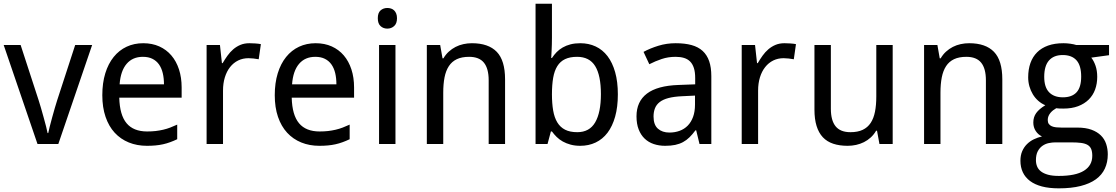

<svg xmlns="http://www.w3.org/2000/svg" viewBox="-20 -780 6047 1040"><path d="M183.1 0 0 -536.1H91.8L189 -237.8Q194.3 -221.7 201.7 -196.3Q209 -170.9 216.3 -144.5Q223.6 -118.2 229.7 -94.7Q235.8 -71.3 237.8 -59.1H241.2Q243.7 -71.3 249.5 -94.7Q255.4 -118.2 262.7 -144.5Q270 -170.9 277.3 -196.3Q284.7 -221.7 290 -237.8L387.2 -536.1H479L295.9 0Z M775.9 9.8Q722.2 9.8 677.7 -8.3Q633.3 -26.4 601.3 -61Q569.3 -95.7 551.8 -147Q534.2 -198.2 534.2 -264.2Q534.2 -330.6 550.3 -382.8Q566.4 -435.1 595.7 -471.4Q625 -507.8 665.8 -526.9Q706.5 -545.9 755.9 -545.9Q804.2 -545.9 842.8 -528.6Q881.3 -511.2 908.2 -479.7Q935.1 -448.2 949.5 -404.1Q963.9 -359.9 963.9 -306.2V-251H626Q628.4 -156.7 665.8 -112.3Q703.1 -67.9 776.9 -67.9Q801.8 -67.9 823 -70.3Q844.2 -72.8 864 -77.4Q883.8 -82 902.3 -89.1Q920.9 -96.2 939.9 -105V-25.9Q920.4 -16.6 901.6 -9.8Q882.8 -2.9 863 1.5Q843.3 5.9 822 7.8Q800.8 9.8 775.9 9.8ZM753.9 -472.2Q698.2 -472.2 665.8 -434.1Q633.3 -396 627.9 -323.2H868.2Q868.2 -356.4 861.6 -384Q855 -411.6 841.1 -431.2Q827.1 -450.7 805.7 -461.4Q784.2 -472.2 753.9 -472.2Z M1331.1 -545.9Q1345.2 -545.9 1362.8 -544.7Q1380.4 -543.5 1393.1 -541L1381.3 -459Q1367.7 -461.4 1353.3 -463.1Q1338.9 -464.8 1326.2 -464.8Q1295.4 -464.8 1270 -452.4Q1244.6 -439.9 1226.3 -416.7Q1208 -393.6 1198 -361.1Q1188 -328.6 1188 -289.1V0H1099.1V-536.1H1171.4L1182.1 -438H1186Q1198.2 -459 1212.2 -478.5Q1226.1 -498 1243.4 -512.9Q1260.7 -527.8 1282.2 -536.9Q1303.7 -545.9 1331.1 -545.9Z M1710 9.8Q1656.2 9.8 1611.8 -8.3Q1567.4 -26.4 1535.4 -61Q1503.4 -95.7 1485.8 -147Q1468.3 -198.2 1468.3 -264.2Q1468.3 -330.6 1484.4 -382.8Q1500.5 -435.1 1529.8 -471.4Q1559.1 -507.8 1599.9 -526.9Q1640.6 -545.9 1689.9 -545.9Q1738.3 -545.9 1776.9 -528.6Q1815.4 -511.2 1842.3 -479.7Q1869.1 -448.2 1883.5 -404.1Q1897.9 -359.9 1897.9 -306.2V-251H1560.1Q1562.5 -156.7 1599.9 -112.3Q1637.2 -67.9 1710.9 -67.9Q1735.8 -67.9 1757.1 -70.3Q1778.3 -72.8 1798.1 -77.4Q1817.9 -82 1836.4 -89.1Q1855 -96.2 1874 -105V-25.9Q1854.5 -16.6 1835.7 -9.8Q1816.9 -2.9 1797.1 1.5Q1777.3 5.9 1756.1 7.8Q1734.9 9.8 1710 9.8ZM1688 -472.2Q1632.3 -472.2 1599.9 -434.1Q1567.4 -396 1562 -323.2H1802.2Q1802.2 -356.4 1795.7 -384Q1789.1 -411.6 1775.1 -431.2Q1761.2 -450.7 1739.7 -461.4Q1718.3 -472.2 1688 -472.2Z M2122.1 0H2033.2V-536.1H2122.1ZM2026.4 -681.2Q2026.4 -710.4 2041.3 -723.6Q2056.2 -736.8 2078.1 -736.8Q2088.9 -736.8 2098.4 -733.6Q2107.9 -730.5 2115 -723.6Q2122.1 -716.8 2126.2 -706.3Q2130.4 -695.8 2130.4 -681.2Q2130.4 -652.8 2115 -638.9Q2099.6 -625 2078.1 -625Q2056.2 -625 2041.3 -638.7Q2026.4 -652.3 2026.4 -681.2Z M2627 0V-345.2Q2627 -408.7 2601.3 -440.4Q2575.7 -472.2 2521 -472.2Q2481.4 -472.2 2454.6 -459.5Q2427.7 -446.8 2411.4 -421.9Q2395 -397 2387.9 -360.8Q2380.9 -324.7 2380.9 -277.8V0H2292V-536.1H2364.3L2377 -463.9H2381.8Q2394 -484.9 2410.9 -500.2Q2427.7 -515.6 2447.8 -525.9Q2467.8 -536.1 2490.2 -541Q2512.7 -545.9 2536.1 -545.9Q2625.5 -545.9 2670.7 -499.3Q2715.8 -452.6 2715.8 -350.1V0Z M3123 -545.9Q3168.9 -545.9 3206.5 -528.3Q3244.1 -510.7 3270.8 -475.8Q3297.4 -440.9 3312 -389.2Q3326.7 -337.4 3326.7 -269Q3326.7 -200.2 3312 -148.2Q3297.4 -96.2 3270.8 -61Q3244.1 -25.9 3206.5 -8.1Q3168.9 9.8 3123 9.8Q3094.2 9.8 3070.8 3.4Q3047.4 -2.9 3028.6 -13.4Q3009.8 -23.9 2995.4 -38.1Q2981 -52.2 2969.7 -67.9H2963.9L2945.8 0H2880.9V-759.8H2969.7V-576.2Q2969.7 -559.1 2969.2 -539.8Q2968.8 -520.5 2967.8 -503.9Q2966.8 -484.4 2965.8 -465.8H2969.7Q2981 -482.9 2995.1 -497.6Q3009.3 -512.2 3028.1 -522.9Q3046.9 -533.7 3070.3 -539.8Q3093.8 -545.9 3123 -545.9ZM3106 -472.2Q3066.9 -472.2 3040.8 -459.7Q3014.6 -447.3 2998.8 -421.9Q2982.9 -396.5 2976.3 -358.4Q2969.7 -320.3 2969.7 -269Q2969.7 -219.7 2976.3 -181.4Q2982.9 -143.1 2998.8 -116.9Q3014.6 -90.8 3041 -77.4Q3067.4 -64 3106.9 -64Q3172.9 -64 3203.9 -117.2Q3234.9 -170.4 3234.9 -270Q3234.9 -371.6 3203.9 -421.9Q3172.9 -472.2 3106 -472.2Z M3769 0 3751 -74.2H3747.1Q3731 -52.2 3714.8 -36.4Q3698.7 -20.5 3679.7 -10.3Q3660.6 0 3637.2 4.9Q3613.8 9.8 3583 9.8Q3549.3 9.8 3521 0.2Q3492.7 -9.3 3471.9 -29.1Q3451.2 -48.8 3439.5 -78.9Q3427.7 -108.9 3427.7 -149.9Q3427.7 -230 3484.1 -272.9Q3540.5 -315.9 3655.8 -319.8L3745.6 -323.2V-356.9Q3745.6 -389.6 3738.5 -411.6Q3731.4 -433.6 3718 -447Q3704.6 -460.4 3684.8 -466.3Q3665 -472.2 3639.6 -472.2Q3599.1 -472.2 3564.2 -460.4Q3529.3 -448.7 3497.1 -432.1L3465.8 -499Q3502 -518.6 3546.4 -532.2Q3590.8 -545.9 3639.6 -545.9Q3689.5 -545.9 3725.8 -535.9Q3762.2 -525.9 3785.9 -504.2Q3809.6 -482.4 3821.3 -448.7Q3833 -415 3833 -367.2V0ZM3606 -62Q3635.7 -62 3661.1 -71.3Q3686.5 -80.6 3705.1 -99.4Q3723.6 -118.2 3734.1 -146.7Q3744.6 -175.3 3744.6 -213.9V-262.2L3674.8 -258.8Q3630.9 -256.8 3601.1 -249Q3571.3 -241.2 3553.5 -227.3Q3535.6 -213.4 3527.8 -193.6Q3520 -173.8 3520 -148.9Q3520 -104 3543.7 -83Q3567.4 -62 3606 -62Z M4229.5 -545.9Q4243.7 -545.9 4261.2 -544.7Q4278.8 -543.5 4291.5 -541L4279.8 -459Q4266.1 -461.4 4251.7 -463.1Q4237.3 -464.8 4224.6 -464.8Q4193.8 -464.8 4168.5 -452.4Q4143.1 -439.9 4124.8 -416.7Q4106.4 -393.6 4096.4 -361.1Q4086.4 -328.6 4086.4 -289.1V0H3997.6V-536.1H4069.8L4080.6 -438H4084.5Q4096.7 -459 4110.6 -478.5Q4124.5 -498 4141.8 -512.9Q4159.2 -527.8 4180.7 -536.9Q4202.1 -545.9 4229.5 -545.9Z M4743.7 0 4730.5 -71.8H4725.6Q4713.4 -50.8 4696.5 -35.4Q4679.7 -20 4659.7 -10Q4639.6 0 4617.2 4.9Q4594.7 9.8 4571.3 9.8Q4526.9 9.8 4493.2 -1.5Q4459.5 -12.7 4437 -36.6Q4414.6 -60.5 4403.1 -97.7Q4391.6 -134.8 4391.6 -186V-536.1H4480.5V-190.9Q4480.5 -127.4 4506.3 -95.7Q4532.2 -64 4586.4 -64Q4626 -64 4652.8 -76.7Q4679.7 -89.4 4696 -114Q4712.4 -138.7 4719.5 -174.8Q4726.6 -210.9 4726.6 -257.8V-536.1H4815.4V0Z M5320.3 0V-345.2Q5320.3 -408.7 5294.7 -440.4Q5269 -472.2 5214.4 -472.2Q5174.8 -472.2 5147.9 -459.5Q5121.1 -446.8 5104.7 -421.9Q5088.4 -397 5081.3 -360.8Q5074.2 -324.7 5074.2 -277.8V0H4985.4V-536.1H5057.6L5070.3 -463.9H5075.2Q5087.4 -484.9 5104.2 -500.2Q5121.1 -515.6 5141.1 -525.9Q5161.1 -536.1 5183.6 -541Q5206.1 -545.9 5229.5 -545.9Q5318.8 -545.9 5364 -499.3Q5409.2 -452.6 5409.2 -350.1V0Z M5987.3 -536.1V-481L5891.1 -467.8Q5904.8 -450.7 5914.1 -424.1Q5923.3 -397.5 5923.3 -363.8Q5923.3 -326.7 5911.9 -295.2Q5900.4 -263.7 5877.2 -240.7Q5854 -217.8 5819.8 -204.8Q5785.6 -191.9 5740.2 -191.9Q5729.5 -191.9 5718.8 -192.1Q5708 -192.4 5701.2 -193.8Q5692.9 -189 5684.8 -182.9Q5676.8 -176.8 5670.2 -168.9Q5663.6 -161.1 5659.4 -151.4Q5655.3 -141.6 5655.3 -129.9Q5655.3 -116.7 5661.1 -108.6Q5667 -100.6 5677 -96.2Q5687 -91.8 5700.7 -90.3Q5714.4 -88.9 5729.5 -88.9H5815.4Q5860.8 -88.9 5892.1 -77.4Q5923.3 -65.9 5943.1 -46.4Q5962.9 -26.9 5971.7 -0.2Q5980.5 26.4 5980.5 56.2Q5980.5 99.1 5964.6 133.3Q5948.7 167.5 5916 191.2Q5883.3 214.8 5833.3 227.5Q5783.2 240.2 5715.3 240.2Q5663.1 240.2 5624 230Q5585 219.7 5559.1 200.2Q5533.2 180.7 5520.3 153.1Q5507.3 125.5 5507.3 90.8Q5507.3 61.5 5516.8 39.3Q5526.4 17.1 5542.5 1Q5558.6 -15.1 5579.8 -25.4Q5601.1 -35.6 5624 -41Q5603.5 -50.3 5590.3 -70.3Q5577.1 -90.3 5577.1 -116.2Q5577.1 -146 5592.8 -167.7Q5608.4 -189.5 5642.1 -210Q5621.1 -218.8 5603.8 -234.1Q5586.4 -249.5 5574.5 -269.3Q5562.5 -289.1 5555.9 -312.5Q5549.3 -335.9 5549.3 -360.8Q5549.3 -404.3 5561.5 -438.5Q5573.7 -472.7 5597.7 -496.6Q5621.6 -520.5 5657.2 -533.2Q5692.9 -545.9 5740.2 -545.9Q5758.3 -545.9 5777.6 -543.2Q5796.9 -540.5 5810.1 -536.1ZM5591.3 87.9Q5591.3 106 5597.7 121.6Q5604 137.2 5618.4 148.4Q5632.8 159.7 5656.5 166.3Q5680.2 172.9 5715.3 172.9Q5806.2 172.9 5851.3 144.8Q5896.5 116.7 5896.5 64Q5896.5 41.5 5890.6 27.3Q5884.8 13.2 5871.3 5.1Q5857.9 -2.9 5835.9 -5.9Q5814 -8.8 5782.2 -8.8H5696.3Q5679.2 -8.8 5660.6 -4.9Q5642.1 -1 5626.7 9.8Q5611.3 20.5 5601.3 39.3Q5591.3 58.1 5591.3 87.9ZM5636.2 -363.8Q5636.2 -307.6 5662.6 -280.3Q5689 -252.9 5737.3 -252.9Q5786.1 -252.9 5811.3 -280Q5836.4 -307.1 5836.4 -365.2Q5836.4 -425.3 5810.8 -453.6Q5785.2 -481.9 5736.3 -481.9Q5688 -481.9 5662.1 -452.6Q5636.2 -423.3 5636.2 -363.8Z"/></svg>

Font: WenQuanYi Micro Hei
Style: Regular
Weight: 400
Foundry: Ascender Corporation
Version: Version 0.2.0-beta